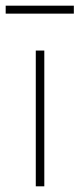

<svg xmlns="http://www.w3.org/2000/svg" viewBox="-30 -656 280 676"><path d="M96 0V-478H126V0ZM-10 -608V-636H230V-608Z"/></svg>

Font: Source Sans 3 VF
Style: Regular
Weight: 200
Designer: Paul D. Hunt
Foundry: Adobe
Version: Version 3.046;hotconv 1.0.118;makeotfexe 2.5.65603